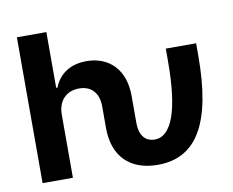

<svg xmlns="http://www.w3.org/2000/svg" viewBox="-80 -830 1142 943"><g transform="rotate(-10 491.5 -358.5)"><path d="M60.4 0H211.6V-315.3C212 -385.7 255 -426.8 316.8 -426.8C378.2 -426.8 414.1 -387.4 414.1 -320.3V-212.4C414.1 -71.7 494.7 9.9 634.2 9.9C830.6 9.9 922.2 -151.3 922.2 -485.1V-545.5H771V-485.1C771 -235.8 724.4 -115.1 639.9 -115.1C602.6 -115.1 565.3 -138.5 565.3 -212.4V-347.3C565.3 -475.1 490.4 -552.6 376.8 -552.6C294 -552.6 238.6 -513.5 213.8 -449.2H207.4V-727.3H60.4Z"/></g></svg>

Font: Magic Ui Pro
Style: Bold
Weight: 700
Designer: Stefan Endress, Andreas Faust
Version: Version 1.000;FEAKit 1.0